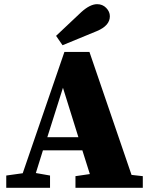

<svg xmlns="http://www.w3.org/2000/svg" viewBox="-20 -901 720 921"><path d="M445 -752 280 -684 249 -729 370 -843Q412 -881 446 -881Q472 -881 489.5 -863Q507 -845 507 -823Q507 -778 445 -752ZM207 -243H356L282 -480ZM611 -62 665 -56V0H342V-56L411 -66L375 -180H186L152 -71L220 -59V0H10V-59L89 -70L289 -652H409Z"/></svg>

Font: TypoPRO Source Serif Pro
Style: Regular
Weight: 900
Designer: Frank Grießhammer
Foundry: Adobe Systems Incorporated
Version: Version 1.017;PS 1.0;hotconv 1.0.79;makeotf.lib2.5.61930